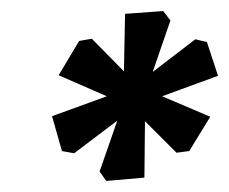

<svg xmlns="http://www.w3.org/2000/svg" viewBox="-20 -706 414 347"><path d="M160 -396 192 -488 114 -429 92 -433 74 -496 173 -532 86 -570 123 -632 146 -636 204 -577 206 -681 275 -686 288 -669 256 -576 333 -635 354 -630 374 -569 273 -532 360 -495 322 -433 299 -430 242 -487 241 -385 172 -379Z"/></svg>

Font: Grenze SemiBold
Style: Italic
Weight: 600
Italic angle: -10°
Designer: Renata Polastri
Foundry: Omnibus-Type
Version: Version 1.002; ttfautohint (v1.8)